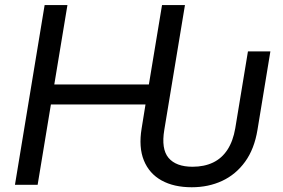

<svg xmlns="http://www.w3.org/2000/svg" viewBox="-20 -748 1144 777"><path d="M755.9 9.8Q683.6 9.8 633.8 -17.8Q584 -45.4 562.3 -98.6Q540.5 -151.9 553.2 -228.5L568.8 -325.2H186L132.3 0H40.5L160.6 -727.5H252.9L199.7 -406.2H582.5L635.7 -727.5H728.5L645 -223.1Q631.8 -145 662.1 -109.1Q692.4 -73.2 759.3 -73.2Q806.6 -73.2 842.3 -90.3Q877.9 -107.4 900.6 -142.3Q923.3 -177.2 932.1 -229L983.4 -540H1074.2L1022 -222.7Q1009.3 -145 971.9 -93.5Q934.6 -42 879.2 -16.1Q823.7 9.8 755.9 9.8Z"/></svg>

Font: Inter 17pt
Style: Italic
Weight: 400
Italic angle: -9.3988°
Version: Version 4.001;git-66647c0bb